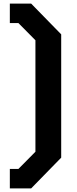

<svg xmlns="http://www.w3.org/2000/svg" viewBox="-20 -866 432 1073"><path d="M35 187V78H83L178 -18V-641L83 -737H35V-846H154L322 -674V15L154 187Z"/></svg>

Font: Tomorrow SemiBold
Style: Regular
Weight: 600
Designer: Tony de Marco, Monica Rizzolli
Foundry: Just in Type
Version: Version 2.002